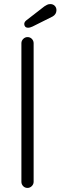

<svg xmlns="http://www.w3.org/2000/svg" viewBox="-20 -922 297 942"><path d="M145 -30Q145 -18 136 -9Q127 0 115 0Q102 0 93.5 -9Q85 -18 85 -30V-710Q85 -722 94 -731Q103 -740 115 -740Q128 -740 136.5 -731Q145 -722 145 -710ZM118 -786Q108 -786 103.5 -791.5Q99 -797 99 -804Q99 -809 101.5 -813.5Q104 -818 109 -822L198 -891Q204 -895 211 -898.5Q218 -902 227 -902Q240 -902 248.5 -893.5Q257 -885 257 -872Q257 -862 252 -854Q247 -846 238 -841L140 -792Q135 -790 129.5 -788Q124 -786 118 -786Z"/></svg>

Font: zvoove
Style: Regular
Weight: 400
Designer: Vernon Adams (Nunito) & Andrew Paglinawan (Quicksand)
Foundry: zvoove
Version: Version 3.006